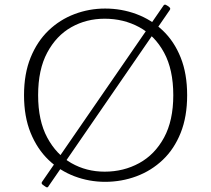

<svg xmlns="http://www.w3.org/2000/svg" viewBox="-20 -780 915 831"><path d="M435 7Q366 7 302.5 -17Q239 -41 190 -88Q141 -135 112.5 -205Q84 -275 84 -368Q84 -461 112.5 -531Q141 -601 190 -648Q239 -695 302.5 -719Q366 -743 435 -743Q506 -743 570.5 -719Q635 -695 684.5 -648Q734 -601 762 -531Q790 -461 790 -368Q790 -275 762 -205Q734 -135 684.5 -88Q635 -41 570.5 -17Q506 7 435 7ZM433 -37Q515 -37 582.5 -74Q650 -111 690 -184.5Q730 -258 730 -368Q730 -479 690 -552.5Q650 -626 582.5 -662.5Q515 -699 433 -699Q354 -699 289 -662.5Q224 -626 184.5 -552.5Q145 -479 145 -368Q145 -258 184.5 -184.5Q224 -111 289 -74Q354 -37 433 -37ZM190 26Q187 33 180 30Q175 27 171 24Q167 21 163 18Q158 13 162 7L687 -755Q691 -762 698 -759Q702 -757 706.5 -754Q711 -751 714 -748Q719 -743 715 -737Z"/></svg>

Font: Hahmlet ExtraLight
Style: Regular
Weight: 250
Designer: Minjoo Ham & Mark Frömberg
Foundry: hypertype
Version: Version 1.002